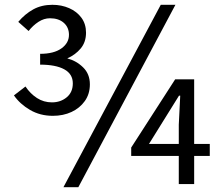

<svg xmlns="http://www.w3.org/2000/svg" viewBox="-20 -766 929 799"><path d="M200 -284Q147 -284 105 -308.5Q63 -333 38 -369L86 -406Q106 -376 134 -358Q162 -340 196 -340Q232 -340 257.5 -361Q283 -382 283 -419Q283 -458 247.5 -477.5Q212 -497 147 -497V-542Q204 -542 235.5 -564.5Q267 -587 267 -621Q267 -652 245.5 -671Q224 -690 188 -690Q163 -690 140 -675Q117 -660 99 -637L56 -675Q84 -708 118.5 -727Q153 -746 198 -746Q236 -746 268 -732Q300 -718 319 -692Q338 -666 338 -630Q338 -591 316 -564.5Q294 -538 260 -523Q298 -513 326 -485.5Q354 -458 354 -415Q354 -375 333 -345.5Q312 -316 277.5 -300Q243 -284 200 -284ZM244 13 649 -746H710L306 13ZM724 0V-247L730 -368H725L669 -278L600 -167H853V-117H526V-152L709 -436H788V0Z"/></svg>

Font: Noto Sans HK
Style: Regular
Weight: 400
Designer: Ryoko NISHIZUKA 西塚涼子 (kana, bopomofo & ideographs); Paul D. Hunt (Latin, Greek & Cyrillic); Sandoll Communications 산돌커뮤니
Foundry: Adobe
Version: Version 2.004-H2;hotconv 1.0.118;makeotfexe 2.5.65603